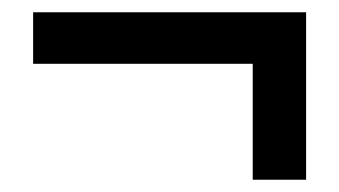

<svg xmlns="http://www.w3.org/2000/svg" viewBox="-20 -392 553 313"><path d="M392 -99V-288H34V-372H479V-99Z"/></svg>

Font: TT Toshiba Sans Medium
Style: Regular
Weight: 500
Designer: Paul D. Hunt
Foundry: Toshiba Corporation
Version: Version 2.020;PS 2.000;hotconv 1.0.86;makeotf.lib2.5.63406